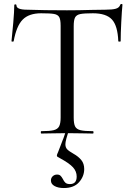

<svg xmlns="http://www.w3.org/2000/svg" viewBox="-20 -674 674 969"><path d="M49 -466Q49 -464 43.5 -464Q38 -464 38 -466Q42 -502 47 -560Q52 -618 52 -647Q52 -652 57.5 -652Q63 -652 63 -647Q63 -625 117 -625Q203 -622 318 -622Q377 -622 443 -624L511 -625Q547 -625 564.5 -630Q582 -635 587 -650Q588 -654 593 -654Q598 -654 598 -650Q595 -621 592 -562Q589 -503 589 -466Q589 -464 583 -464Q577 -464 577 -466Q574 -544 545 -575.5Q516 -607 449 -607Q404 -607 385 -603Q366 -599 359 -586Q352 -573 352 -542V-81Q352 -50 359 -36Q366 -22 386 -17Q406 -12 449 -12Q452 -12 452 -6Q452 0 449 0Q416 0 396 -1L318 -2L243 -1Q223 0 188 0Q186 0 186 -6Q186 -12 188 -12Q231 -12 251 -17Q271 -22 278.5 -36.5Q286 -51 286 -81V-544Q286 -575 279 -587.5Q272 -600 253 -603.5Q234 -607 188 -607Q126 -607 94.5 -575Q63 -543 49 -466ZM310 54Q310 70 319 79.5Q328 89 351 102Q376 116 390.5 134Q405 152 405 179Q405 216 379 245.5Q353 275 302 275Q274 275 255.5 265Q237 255 237 237Q237 224 246 215.5Q255 207 268 207Q279 207 285 212.5Q291 218 297 229Q303 242 310.5 248.5Q318 255 333 255Q367 255 367 217Q367 191 348.5 170.5Q330 150 282 124Q275 121 271 118Q267 115 267 111Q267 106 273 94L298 29Q297 34 315 -19L328 -18Q320 6 315 25Q310 44 310 54Z"/></svg>

Font: Cormorant Infant
Style: Regular
Weight: 400
Designer: Christian Thalmann (Catharsis Fonts)
Foundry: Catharsis Fonts
Version: Version 4.000